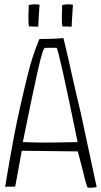

<svg xmlns="http://www.w3.org/2000/svg" viewBox="-20 -885 477 908"><path d="M280 -705Q247 -702 226.5 -701.5Q206 -701 197.5 -701Q189 -701 181 -701Q173 -701 166 -700Q133 -620 113 -539Q93 -458 76 -383Q59 -308 46.5 -241.5Q34 -175 25 -124Q16 -73 11 -41Q6 -9 4 -2Q44 -2 47.5 -2.5Q51 -3 52 -3Q63 -64 67.5 -87.5Q72 -111 83 -172L348 -169Q365 -106 370.5 -83Q376 -60 381.5 -38Q387 -16 393 0H394Q391 6 437 0V-1L362 -351Q358 -368 351 -397Q344 -426 336 -461Q328 -496 319.5 -534Q311 -572 303.5 -605.5Q296 -639 289.5 -665.5Q283 -692 280 -705ZM88 -213Q136 -451 159.5 -554.5Q183 -658 192.5 -658.5Q202 -659 220.5 -659Q239 -659 247.5 -659Q256 -659 347 -213Q215 -210 157.5 -211Q100 -212 88 -213ZM161 -759V-760V-761Q161 -768 162 -784Q163 -800 164 -817.5Q165 -835 166 -848Q167 -861 167 -862Q160 -865 142.5 -864.5Q125 -864 116 -861Q116 -855 115.5 -842Q115 -829 114.5 -814Q114 -799 114.5 -784.5Q115 -770 117 -760H120L159 -759ZM319 -759V-760V-761Q319 -768 320 -784Q321 -800 322 -817.5Q323 -835 324 -848Q325 -861 325 -862Q318 -865 300.5 -864.5Q283 -864 274 -861Q274 -855 273.5 -842Q273 -829 272.5 -814Q272 -799 272.5 -784.5Q273 -770 275 -760H278L317 -759Z"/></svg>

Font: Londrina Solid Thin
Style: Regular
Weight: 250
Designer: Marcelo Magalhaes
Foundry: Marcelo Magalhães
Version: Version 1.002